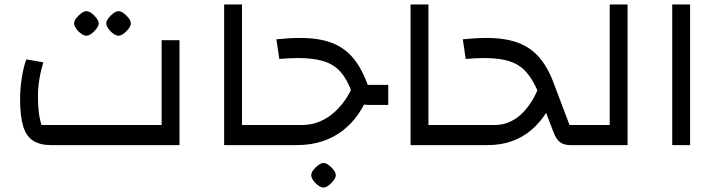

<svg xmlns="http://www.w3.org/2000/svg" viewBox="-20 -650 3211 860"><path d="M210 0Q159 0 128 -20Q97 -40 83.5 -85.5Q70 -131 70 -206Q70 -251 77.5 -300.5Q85 -350 98 -384L174 -371Q162 -331 156 -293Q150 -255 150 -222Q150 -181 153.5 -149.5Q157 -118 166 -90H704V-470H784V0ZM367 -490Q357 -490 344 -499Q331 -508 321.5 -521.5Q312 -535 312 -545Q312 -556 321.5 -568.5Q331 -581 344 -590.5Q357 -600 367 -600Q378 -600 390.5 -590.5Q403 -581 412.5 -568.5Q422 -556 422 -545Q422 -535 412.5 -522Q403 -509 390 -499.5Q377 -490 367 -490ZM511 -490Q501 -490 488 -499Q475 -508 465.5 -521.5Q456 -535 456 -545Q456 -556 465.5 -568.5Q475 -581 488 -590.5Q501 -600 511 -600Q522 -600 534.5 -590.5Q547 -581 556.5 -568.5Q566 -556 566 -545Q566 -535 556.5 -522Q547 -509 534 -499.5Q521 -490 511 -490Z M984 0V-630H1064V-90H1184V0Z M1627 -270H1719V-180H1631Q1601 -180 1584 -193.5Q1567 -207 1556 -236Q1535 -295 1505 -328.5Q1475 -362 1429 -376Q1383 -390 1314 -390Q1295 -390 1274.5 -389Q1254 -388 1231 -386L1218 -474Q1247 -477 1273.5 -478.5Q1300 -480 1324 -480Q1408 -480 1465 -458.5Q1522 -437 1561 -391Q1600 -345 1627 -270ZM1560 -265 1634 -233Q1615 -183 1586 -140.5Q1557 -98 1517 -66.5Q1477 -35 1425 -17.5Q1373 0 1307 0H1144V-90H1330Q1376 -90 1413 -106Q1450 -122 1478.5 -148Q1507 -174 1527.5 -204.5Q1548 -235 1560 -265ZM1429 190Q1419 190 1406 181Q1393 172 1383.5 158.5Q1374 145 1374 135Q1374 124 1383.5 111.5Q1393 99 1406 89.5Q1419 80 1429 80Q1440 80 1452.5 89.5Q1465 99 1474.5 111.5Q1484 124 1484 135Q1484 145 1474.5 158Q1465 171 1452 180.5Q1439 190 1429 190Z M1819 0V-630H1899V-90H2019V0Z M2531 -90H2591V0H2535Q2505 0 2488 -13.5Q2471 -27 2460 -56L2391 -236Q2367 -294 2337 -327.5Q2307 -361 2262.5 -375.5Q2218 -390 2149 -390Q2130 -390 2109.5 -389Q2089 -388 2066 -386L2053 -474Q2082 -477 2108.5 -478.5Q2135 -480 2159 -480Q2243 -480 2300.5 -458.5Q2358 -437 2397 -391Q2436 -345 2463 -270ZM2395 -265 2469 -233Q2451 -183 2423.5 -140.5Q2396 -98 2358.5 -66.5Q2321 -35 2272.5 -17.5Q2224 0 2162 0H1979V-90H2195Q2235 -90 2267.5 -106Q2300 -122 2324.5 -148Q2349 -174 2366.5 -204.5Q2384 -235 2395 -265Z M2791 0H2551V-90H2711V-630H2791Z M2991 0V-630H3071V0Z"/></svg>

Font: Changa
Style: Regular
Weight: 400
Designer: Eduardo Rodriguez Tunni
Foundry: Eduardo Rodriguez Tunni
Version: Version 3.003